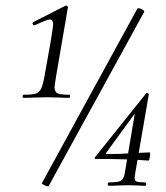

<svg xmlns="http://www.w3.org/2000/svg" viewBox="-20 -655 588 679"><path d="M64 -320Q94 -320 106.5 -324Q119 -328 125.5 -341.5Q132 -355 138 -389L159 -507Q168 -561 168 -569Q168 -586 157 -586Q150 -586 135.5 -580Q121 -574 103 -566H101Q97 -566 95.5 -570.5Q94 -575 98 -577L212 -635H214Q217 -635 219 -632.5Q221 -630 220 -628L179 -389Q173 -353 173 -347Q173 -330 183.5 -325Q194 -320 224 -320Q228 -320 228 -314.5Q228 -309 224 -309Q204 -309 192 -310L147 -311L99 -310Q86 -309 64 -309Q60 -309 60 -314.5Q60 -320 64 -320ZM150 4Q145 4 136 -0.5Q127 -5 128 -7L466 -625Q467 -626 469 -626Q475 -626 483 -621.5Q491 -617 490 -613L152 3Q152 4 150 4ZM365 -10Q397 -10 407 -15.5Q417 -21 421 -41L459 -267L479 -284L355 -114Q354 -113 354.5 -111.5Q355 -110 357 -110Q403 -110 461 -114Q474 -114 510 -116Q511 -116 511 -111Q511 -104 509 -95.5Q507 -87 506 -87Q433 -93 317 -93Q316 -93 315 -95.5Q314 -98 316 -99L497 -325L499 -326Q502 -326 504.5 -324.5Q507 -323 506 -320L458 -41L456 -25Q456 -16 463 -13Q470 -10 492 -10Q497 -10 497 -4Q497 2 492 2Q477 2 469 1L436 0L395 1Q384 2 365 2Q361 2 361 -4Q361 -10 365 -10Z"/></svg>

Font: Cormorant Infant
Style: Italic
Weight: 400
Italic angle: -10°
Designer: Christian Thalmann (Catharsis Fonts)
Foundry: Catharsis Fonts
Version: Version 4.000